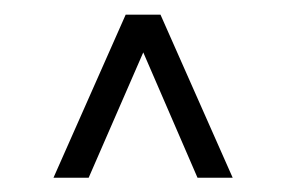

<svg xmlns="http://www.w3.org/2000/svg" viewBox="-20 -710 390 262"><path d="M53 -467.5 151.5 -690H199L297.5 -467.5H249.5L175.5 -638.5L101 -467.5Z"/></svg>

Font: Big Shoulders Stencil Display
Style: Regular
Weight: 400
Designer: Patric King
Foundry: XO Type Co
Version: Version 1.000